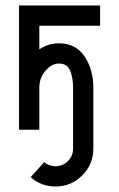

<svg xmlns="http://www.w3.org/2000/svg" viewBox="-20 -469 431 694"><path d="M180.7 205.1Q128.9 205.1 90.8 171.4L139.6 117.2Q157.2 131.8 180.7 131.8Q207 131.8 225.6 113.3Q244.1 94.7 244.1 68.4V-151.4Q244.1 -188 233.6 -213.6Q223.1 -239.3 192.9 -239.3Q167.5 -239.3 144.8 -213.6Q122.1 -188 122.1 -151.4V0H48.8V-449.2H341.8V-376H122.1V-290.5Q154.8 -312.5 192.9 -312.5Q253.4 -312.5 285.4 -265.4Q317.4 -218.3 317.4 -151.4V68.4Q317.4 125 277.3 165Q237.3 205.1 180.7 205.1Z"/></svg>

Font: Catrinity
Style: Regular
Weight: 400
Designer: Alexander Lange
Foundry: High-Logic / Made with FontCreator
Version: Version 2.090;May 20, 2024;FontCreator 15.0.0.2974 64-bit